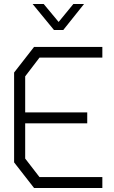

<svg xmlns="http://www.w3.org/2000/svg" viewBox="-20 -933 568 953"><path d="M149 0 50 -127V-573L149 -700H488V-647H176L105 -554V-375H413V-321H105V-146L176 -54H488V0ZM197 -913 271 -824 344 -913H397L294 -784H248L142 -913Z"/></svg>

Font: Turret Road
Style: Regular
Weight: 400
Designer: Noponies
Foundry: Noponies
Version: Version 1.001; ttfautohint (v1.8)